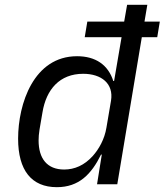

<svg xmlns="http://www.w3.org/2000/svg" viewBox="-20 -760 679 792"><path d="M380.3 0H463.8L565 -606.5H628.6L639.2 -670.8H576L587.7 -740.1H504.3L492.2 -670.8H340.2L329.5 -606.5H481.5L450.6 -425.8H447.4C426.1 -492.5 374.3 -528.1 297.9 -528.1C119 -528.1 54.7 -331.7 54.7 -187.9C54.7 -57.2 110.1 12.1 214.5 12.1C305.4 12.1 356.9 -41.2 396.7 -122.2H399.9ZM139.2 -180.8C139.2 -193.9 140.3 -208.1 143.1 -225.9L155.2 -296.5C170.8 -391.3 226.2 -455.6 323.2 -455.6C398.4 -455.6 449.6 -415.1 437.9 -344.5L419 -233.3C411.2 -185.7 388.1 -145.2 362.9 -116.8C327.8 -77.8 287.3 -60.7 244.7 -60.7C174.4 -60.7 139.2 -105.8 139.2 -180.8Z"/></svg>

Font: Margiela Mono Italic Text It
Style: Regular
Weight: 400
Designer: Mike Abbink, Paul van der Laan, Pieter van Rosmalen
Foundry: Bold Monday
Version: Version 2.003 2021